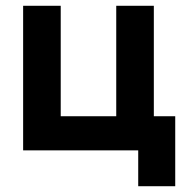

<svg xmlns="http://www.w3.org/2000/svg" viewBox="-20 -520 652 664"><path d="M60 0V-500H190V-118H382V-500H512V-118H586V124H458V0Z"/></svg>

Font: NT Somic Bold
Style: Regular
Weight: 700
Designer: Ravid Balaliev — lead type designer, mastering
Michael Voronin — secret advisor, marketing
Ivan Kovalenko — best boy
Foundry: NT Type
Version: Version 0.7